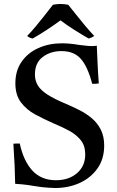

<svg xmlns="http://www.w3.org/2000/svg" viewBox="-20 -928 587 962"><path d="M256 14Q255 14 223.5 12.5Q192 11 151 4Q117 -2 89.5 -4.5Q62 -7 56 -7Q55 -90 47 -208Q55 -209 63.5 -209Q72 -209 79 -209Q98 -121 142.5 -73Q187 -25 260 -25Q325 -25 366 -60.5Q407 -96 407 -154Q407 -198 384.5 -226Q362 -254 325.5 -273.5Q289 -293 248 -310Q200 -331 156.5 -354.5Q113 -378 85 -415Q57 -452 57 -511Q57 -574 88.5 -619Q120 -664 173 -687.5Q226 -711 290 -711Q310 -711 331.5 -709Q353 -707 376 -703Q405 -699 420.5 -698Q436 -697 441 -697Q444 -697 452 -697.5Q460 -698 465 -699Q467 -655 469 -608Q471 -561 475 -510Q455 -507 442 -508Q419 -595 385 -633Q351 -672 288 -672Q233 -672 194 -642.5Q155 -613 155 -555Q155 -524 169.5 -500Q184 -476 218 -454Q252 -432 312 -407Q345 -393 378.5 -376Q412 -359 440 -335.5Q468 -312 485 -278.5Q502 -245 502 -199Q502 -131 468 -83.5Q434 -36 378.5 -11Q323 14 256 14ZM283 -826Q252 -803 217 -780Q182 -757 144 -735Q127 -738 116 -748Q137 -769 160.5 -797.5Q184 -826 206.5 -854.5Q229 -883 245 -904Q253 -906 263.5 -907Q274 -908 284 -908Q293 -908 303.5 -907Q314 -906 322 -904Q339 -883 361.5 -854.5Q384 -826 408 -797.5Q432 -769 452 -748Q440 -739 424 -735Q386 -757 350.5 -779.5Q315 -802 283 -826Z"/></svg>

Font: Castoro
Style: Regular
Weight: 400
Designer: John Hudson
Foundry: Tiro Typeworks Ltd.
Version: Version 2.04